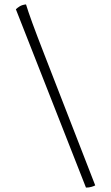

<svg xmlns="http://www.w3.org/2000/svg" viewBox="-20 -765 504 871"><path d="M370 86 52 -723Q58 -729 69 -736Q80 -743 98 -745Q107 -715 126.5 -661.5Q146 -608 183 -513L412 76Q407 79 395.5 82.5Q384 86 370 86Z"/></svg>

Font: Texturina Medium 12pt Thin
Style: Regular
Weight: 250
Version: Version 1.002